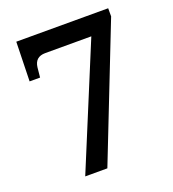

<svg xmlns="http://www.w3.org/2000/svg" viewBox="-131 -814 821 913"><g transform="rotate(-20 279.5 -357.0)"><path d="M144 0 399 -616H166Q114 -616 108 -565L103 -515H50L55 -714H520V-673L256 0Z"/></g></svg>

Font: Noto Serif Toto SemiBold
Style: Regular
Weight: 600
Designer: Monotype Design Team
Foundry: Monotype Imaging Inc.
Version: Version 2.001; ttfautohint (v1.8.4.7-5d5b)